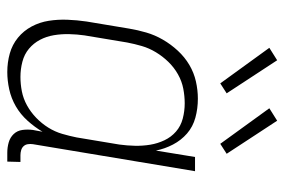

<svg xmlns="http://www.w3.org/2000/svg" viewBox="-150 -642 799 540"><g transform="rotate(90 250.0 -371.5)"><path d="M182 8Q155 8 130 1Q105 -6 85.5 -22Q66 -38 54 -60.5Q42 -83 38 -108.5Q34 -134 35 -161Q36 -188 40 -215L60 -335Q64 -359 71 -383Q78 -407 91 -429.5Q104 -452 122 -471.5Q140 -491 162 -504Q184 -517 208.5 -522.5Q233 -528 257 -528Q285 -528 310.5 -521Q336 -514 355 -497.5Q374 -481 386 -458Q398 -435 403 -410L421 -520H461L385 -64Q384 -57 385 -50Q386 -43 390.5 -38Q395 -33 402 -31Q409 -29 416 -29H435L434 8H409Q394 8 380 4Q366 0 356.5 -10Q347 -20 345 -34.5Q343 -49 345 -64L350 -91Q337 -69 319 -49Q301 -29 278.5 -16Q256 -3 231 2.5Q206 8 182 8ZM196 -29Q216 -29 236.5 -33Q257 -37 276 -47.5Q295 -58 311 -73.5Q327 -89 338.5 -107.5Q350 -126 356 -146.5Q362 -167 366 -187L386 -307Q389 -329 389.5 -351Q390 -373 386.5 -394Q383 -415 374 -434Q365 -453 349.5 -466.5Q334 -480 313 -485.5Q292 -491 270 -491Q250 -491 229 -487Q208 -483 188.5 -472Q169 -461 153.5 -445Q138 -429 126.5 -410Q115 -391 109 -370.5Q103 -350 99 -329L79 -209Q76 -188 75.5 -166Q75 -144 78.5 -123Q82 -102 91.5 -84Q101 -66 116.5 -53Q132 -40 153 -34.5Q174 -29 196 -29ZM384 -591 284 -729 319 -751 412 -609ZM214 -591 114 -729 149 -751 242 -609Z"/></g></svg>

Font: Iosevka Term Curly Extralight
Style: Italic
Weight: 200
Italic angle: -9°
Designer: Belleve Invis
Foundry: Belleve Invis
Version: Version 32.3.0